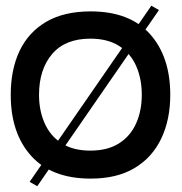

<svg xmlns="http://www.w3.org/2000/svg" viewBox="-20 -613 640 674"><path d="M84 25.3 511.3 -593 538 -577.7 110.7 40.7ZM298.3 14Q161.7 14 89.7 -65.5Q17.7 -145 17.7 -280Q17.7 -369 48.8 -434.5Q80 -500 142.3 -536.5Q204.7 -573 298.3 -573Q435.3 -573 506.5 -493.5Q577.7 -414 577.7 -280Q577.7 -193 546 -126.5Q514.3 -60 452.3 -23Q390.3 14 298.3 14ZM297 -84.3Q357.7 -84.3 397.7 -109.7Q437.7 -135 457.7 -179.5Q477.7 -224 477.7 -280Q477.7 -336.7 458 -381.3Q438.3 -426 398.2 -451.7Q358 -477.3 297 -477.3Q209 -477.3 163 -423.3Q117 -369.3 117 -280Q117 -225 136.7 -180.5Q156.3 -136 196.2 -110.2Q236 -84.3 297 -84.3Z"/></svg>

Font: Darker Grotesque Light
Style: Regular
Weight: 300
Designer: Gabriel Lam
Foundry: TypeRant
Version: Version 1.000;gftools[0.9.28]